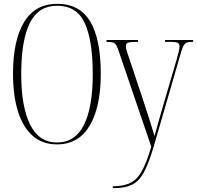

<svg xmlns="http://www.w3.org/2000/svg" viewBox="-20 -745 1032 1004"><path d="M278 10Q201 10 150 -35.5Q99 -81 73.5 -164Q48 -247 48 -359Q48 -534 106 -629.5Q164 -725 279 -725Q396 -725 451.5 -633Q507 -541 507 -358Q507 -186 449 -88Q391 10 278 10ZM278 0Q373 0 419 -92Q465 -184 465 -358Q465 -534 423 -624.5Q381 -715 279 -715Q181 -715 136 -624.5Q91 -534 91 -358Q91 -187 137.5 -93.5Q184 0 278 0ZM570 229Q627 229 662.5 211Q698 193 722.5 148.5Q747 104 771 22L604 -468Q595 -495 588.5 -507Q582 -519 571.5 -522.5Q561 -526 541 -526H537V-536H702V-526H692Q658 -526 648 -521Q638 -516 638 -503Q638 -494 643.5 -476.5Q649 -459 659 -430L728 -223Q752 -149 766 -105.5Q780 -62 788 -33Q796 -63 808 -106Q820 -149 834 -196L904 -435Q910 -457 914.5 -474.5Q919 -492 919 -502Q919 -514 911 -520Q903 -526 869 -526H843V-536H990V-526H985Q965 -526 954.5 -521Q944 -516 937 -500.5Q930 -485 921 -452L785 17Q759 105 734 153Q709 201 672 220Q635 239 574 239H570Z"/></svg>

Font: Noto Serif Display Condensed ExtraLight
Style: Regular
Weight: 200
Width: 3
Designer: Monotype Design Team
Foundry: Monotype Imaging Inc.
Version: Version 2.009